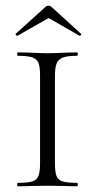

<svg xmlns="http://www.w3.org/2000/svg" viewBox="-20 -651 331 671"><path d="M249 -12Q252 -12 252 -6Q252 0 249 0Q222 0 207 -1L145 -2L86 -1Q70 0 42 0Q40 0 40 -6Q40 -12 42 -12Q77 -12 93 -17Q109 -22 114.5 -36.5Q120 -51 120 -81V-387Q120 -417 114.5 -431Q109 -445 92.5 -450.5Q76 -456 42 -456Q40 -456 40 -462Q40 -468 42 -468L86 -467Q124 -465 145 -465Q170 -465 208 -467L249 -468Q252 -468 252 -462Q252 -456 249 -456Q216 -456 200 -450Q184 -444 178 -429.5Q172 -415 172 -385V-81Q172 -50 177.5 -36Q183 -22 198.5 -17Q214 -12 249 -12ZM150 -631Q156 -631 161 -626L263 -533Q264 -533 264 -531Q264 -529 261.5 -527Q259 -525 258 -526L150 -588L41 -526Q39 -525 36 -528.5Q33 -532 35 -533L138 -626Q143 -631 150 -631Z"/></svg>

Font: Cormorant Unicase Light
Style: Regular
Weight: 300
Designer: Christian Thalmann (Catharsis Fonts)
Foundry: Catharsis Fonts
Version: Version 4.000